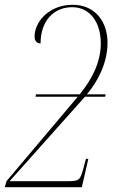

<svg xmlns="http://www.w3.org/2000/svg" viewBox="-28 -780 480 800"><path d="M-8 0H313L340 -118H330L321 -84C306 -28 303 -25 251 -25H12L326 -377H410L412 -387H334C378 -439 420 -516 420 -602C420 -690 368 -760 275 -760C174 -760 116 -687 116 -628C116 -607 128 -599 141 -599C141 -691 194 -750 273 -750C348 -750 392 -685 392 -600C392 -524 358 -452 304 -387H122L120 -377H296L-1 -25Z"/></svg>

Font: Noto Serif Display Condensed Thin
Style: Italic
Weight: 100
Width: 3
Italic angle: -12°
Designer: Monotype Design Team
Foundry: Monotype Imaging Inc.
Version: Version 2.009